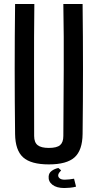

<svg xmlns="http://www.w3.org/2000/svg" viewBox="-20 -820 492 967"><path d="M226 8Q136 8 96.5 -27.5Q57 -63 56 -145Q54 -309 54 -472Q54 -635 56 -800H153Q151 -635 151.5 -467.5Q152 -300 152 -135Q152 -103 169.5 -89Q187 -75 226 -75Q266 -75 282.5 -89Q299 -103 299 -135Q300 -300 301 -467.5Q302 -635 299 -800H396Q398 -635 398 -472Q398 -309 396 -145Q395 -63 355.5 -27.5Q316 8 226 8ZM225 69Q226 51 240.5 40.5Q255 30 274 26L288 38Q282 44 277.5 50.5Q273 57 273 64Q273 72 281 78.5Q289 85 306 85Q315 85 329.5 83.5Q344 82 353 80L363 120Q349 124 332 125.5Q315 127 304 127Q265 127 244 110.5Q223 94 225 69Z"/></svg>

Font: Big Shoulders Text SemiBold
Style: Regular
Weight: 600
Designer: Patric King
Foundry: XO Type Co
Version: Version 1.000; ttfautohint (v1.8.2)